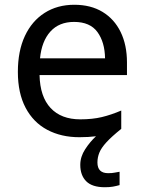

<svg xmlns="http://www.w3.org/2000/svg" viewBox="-20 -566 604 806"><path d="M389 116Q389 161 434 161Q451 161 462.5 158.5Q474 156 482 155V211Q468 215 454 217.5Q440 220 420 220Q367 220 342 195Q317 170 317 126Q317 92 337.5 60.5Q358 29 383 6Q352 10 313 10Q237 10 178.5 -21Q120 -52 87.5 -113.5Q55 -175 55 -264Q55 -352 84.5 -415Q114 -478 167.5 -512Q221 -546 292 -546Q361 -546 410.5 -516Q460 -486 486.5 -431.5Q513 -377 513 -304V-251H146Q148 -160 192.5 -112.5Q237 -65 317 -65Q368 -65 407.5 -74.5Q447 -84 489 -102V-25Q449 7 427 31Q405 55 397 75Q389 95 389 116ZM291 -474Q228 -474 191.5 -433.5Q155 -393 148 -321H421Q420 -389 389 -431.5Q358 -474 291 -474Z"/></svg>

Font: Noto Sans Medefaidrin
Style: Regular
Weight: 400
Designer: Dalton Maag Ltd
Foundry: Dalton Maag Ltd
Version: Version 1.002; ttfautohint (v1.8.4.7-5d5b)